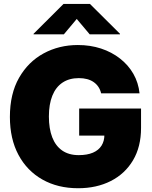

<svg xmlns="http://www.w3.org/2000/svg" viewBox="-20 -973 792 1003"><path d="M388.2 10.3Q281.7 10.3 201.4 -35.2Q121.1 -80.6 76.4 -164.1Q31.7 -247.6 31.7 -362.3Q31.7 -482.9 79.6 -566.7Q127.4 -650.4 208 -694.1Q288.6 -737.8 386.7 -737.8Q451.7 -737.8 507.6 -719.5Q563.5 -701.2 606.9 -667.2Q650.4 -633.3 676.8 -587.2Q703.1 -541 709 -485.4H508.3Q503.9 -504.4 493.9 -519.3Q483.9 -534.2 469 -544.4Q454.1 -554.7 434.8 -559.8Q415.5 -564.9 391.6 -564.9Q341.8 -564.9 306.6 -541.5Q271.5 -518.1 253.4 -473.1Q235.4 -428.2 235.4 -364.7Q235.4 -300.8 252.9 -255.6Q270.5 -210.4 305.2 -186.5Q339.8 -162.6 391.1 -162.6Q435.5 -162.6 465.6 -175.5Q495.6 -188.5 510.5 -212.4Q525.4 -236.3 525.4 -268.6L560.5 -264.6H393.6V-406.2H716.8V-304.7Q716.8 -206.1 674.8 -135.5Q632.8 -64.9 558.6 -27.3Q484.4 10.3 388.2 10.3ZM313.5 -793.5H155.3V-796.4L312 -952.6H449.7L606.9 -796.4V-793.5H448.7L380.9 -874Z"/></svg>

Font: Inter 17pt Black
Style: Regular
Weight: 900
Version: Version 4.001;git-66647c0bb